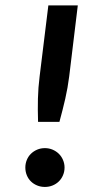

<svg xmlns="http://www.w3.org/2000/svg" viewBox="-20 -703 366 729"><path d="M275.4 -682.6 242.7 -412.6Q237.3 -369.6 227.8 -328.1Q218.3 -286.6 205.6 -240.2H124.5Q123 -286.6 124 -328.1Q125 -369.6 130.4 -412.6L163.6 -682.6ZM76.2 -66.9Q76.2 -82 81.8 -95.7Q87.4 -109.4 97.4 -119.1Q107.4 -128.9 121.1 -134.8Q134.8 -140.6 150.4 -140.6Q166 -140.6 179.7 -134.8Q193.4 -128.9 203.4 -119.1Q213.4 -109.4 219.2 -95.7Q225.1 -82 225.1 -66.9Q225.1 -51.3 219.2 -37.6Q213.4 -23.9 203.4 -14.2Q193.4 -4.4 179.7 1.2Q166 6.8 150.4 6.8Q134.8 6.8 121.1 1.2Q107.4 -4.4 97.4 -14.2Q87.4 -23.9 81.8 -37.6Q76.2 -51.3 76.2 -66.9Z"/></svg>

Font: Carlito
Style: Bold Italic
Weight: 700
Italic angle: -7°
Designer: Lukasz Dziedzic
Foundry: tyPoland Lukasz Dziedzic
Version: Version 1.104